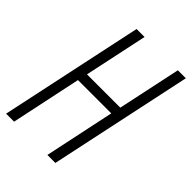

<svg xmlns="http://www.w3.org/2000/svg" viewBox="-210 -807 901 901"><g transform="rotate(45 240.0 -357.0)"><path d="M1 0 153 -714H206L139 -399H360L427 -714H480L328 0H275L349 -350H128L54 0Z"/></g></svg>

Font: Noto Sans ExtraCondensed Light
Style: Italic
Weight: 300
Width: 2
Italic angle: -12°
Designer: Monotype Design Team
Foundry: Monotype Imaging Inc.
Version: Version 2.013; ttfautohint (v1.8.4.7-5d5b)